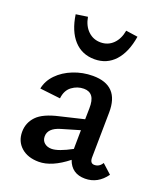

<svg xmlns="http://www.w3.org/2000/svg" viewBox="-126 -745 713 835"><g transform="rotate(20 231.0 -327.0)"><path d="M462 -47Q424 6 365 6Q303 6 283 -51Q211 6 151 6Q100 6 69.5 -21Q39 -48 39 -92Q39 -134 68 -164.5Q97 -195 169 -211L278 -237L279 -287Q280 -325 267 -342.5Q254 -360 228 -360Q198 -360 173 -341.5Q148 -323 144 -285L49 -296Q56 -333 84.5 -362.5Q113 -392 156 -409Q199 -426 246 -426Q368 -426 366 -300L363 -91Q363 -64 383 -64Q406 -64 419 -86ZM276 -99V-108L277 -186L192 -161Q138 -145 138 -107Q138 -88 151 -77Q164 -66 184 -66Q215 -66 276 -99ZM83 -652 137 -660Q144 -620 168 -597Q192 -574 226 -574Q260 -574 283.5 -597Q307 -620 314 -660L369 -652Q357 -577 320 -536.5Q283 -496 226 -496Q168 -496 131 -536.5Q94 -577 83 -652Z"/></g></svg>

Font: Ysabeau Semibold
Style: Regular
Weight: 600
Designer: Christian Thalmann (Catharsis Fonts)
Version: Version 0.003